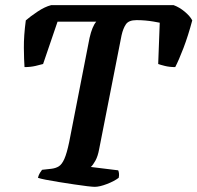

<svg xmlns="http://www.w3.org/2000/svg" viewBox="-20 -724 765 744"><path d="M347 0Q340 0 318 -2.5Q296 -5 267 -9.5Q238 -14 209 -18.5Q180 -23 157.5 -27.5Q135 -32 127 -35Q130 -47 135 -54.5Q140 -62 143 -66L179 -70Q196 -72 208 -79.5Q220 -87 229.5 -108.5Q239 -130 248 -173L327 -577Q332 -599 338.5 -615Q345 -631 353 -640H203L147 -476Q137 -473 117.5 -468.5Q98 -464 75 -464Q73 -491 72.5 -538Q72 -585 80 -645Q97 -660 125.5 -679Q154 -698 178 -704H653Q675 -696 695.5 -679Q716 -662 725 -645Q709 -585 691 -538Q673 -491 659 -464Q637 -464 619 -468.5Q601 -473 593 -476L599 -636Q589 -638 574.5 -640.5Q560 -643 543.5 -644.5Q527 -646 509 -646Q479 -646 468 -630Q457 -614 451 -587L364 -145Q359 -118 349.5 -101Q340 -84 332 -77L438 -64Q440 -60 441 -52.5Q442 -45 440 -35Q423 -22 394.5 -11Q366 0 347 0Z"/></svg>

Font: Texturina Medium 12pt
Style: Bold Italic
Weight: 700
Italic angle: -11°
Version: Version 1.002